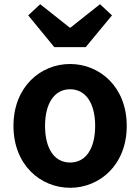

<svg xmlns="http://www.w3.org/2000/svg" viewBox="-20 -878 666 912"><path d="M313 14C453 14 582 -94 582 -280C582 -466 453 -574 313 -574C173 -574 44 -466 44 -280C44 -94 173 14 313 14ZM313 -106C237 -106 194 -174 194 -280C194 -385 237 -454 313 -454C389 -454 432 -385 432 -280C432 -174 389 -106 313 -106ZM238 -654H387L512 -805L455 -858L315 -747H311L171 -858L114 -805Z"/></svg>

Font: Noto Sans HK
Style: Bold
Weight: 700
Designer: Ryoko NISHIZUKA 西塚涼子 (kana, bopomofo & ideographs); Paul D. Hunt (Latin, Greek & Cyrillic); Sandoll Communications 산돌커뮤니
Foundry: Adobe
Version: Version 2.002;hotconv 1.0.116;makeotfexe 2.5.65601